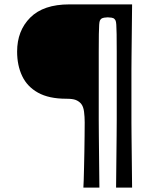

<svg xmlns="http://www.w3.org/2000/svg" viewBox="-20 -720 680 875"><path d="M360 135Q361 126 361.5 101.5Q362 77 363 43.5Q364 10 364.5 -27.5Q365 -65 365.5 -100Q366 -135 366 -162Q366 -187 363 -211Q360 -235 349 -248Q339 -259 325 -264.5Q311 -270 282 -270Q203 -270 153.5 -297.5Q104 -325 81 -373.5Q58 -422 58 -485Q58 -580 118 -640Q178 -700 296 -700H582Q581 -615 580.5 -559.5Q580 -504 579.5 -468Q579 -432 579 -405Q579 -378 579 -350.5Q579 -323 579 -283Q579 -243 579 -215Q579 -187 579 -160Q579 -133 579.5 -97Q580 -61 580.5 -6Q581 49 582 135H509Q510 49 510.5 -6.5Q511 -62 511.5 -101.5Q512 -141 512 -175Q512 -209 512 -249.5Q512 -290 512 -350Q512 -432 512 -483.5Q512 -535 511.5 -564.5Q511 -594 510 -607.5Q509 -621 507 -625.5Q505 -630 502 -633Q498 -638 488.5 -639.5Q479 -641 471 -641Q464 -641 454.5 -639.5Q445 -638 440 -633Q437 -630 435 -625.5Q433 -621 432 -607.5Q431 -594 430.5 -564.5Q430 -535 430 -483.5Q430 -432 430 -350Q430 -290 430 -249.5Q430 -209 430 -175Q430 -141 430.5 -101.5Q431 -62 431.5 -6.5Q432 49 433 135Z"/></svg>

Font: Ojuju ExtraBold
Style: Regular
Weight: 800
Designer: Chisaokwu Joboson, Mirko Velimirovic
Foundry: Udi Foundry
Version: Version 1.000